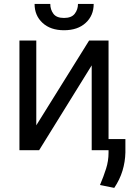

<svg xmlns="http://www.w3.org/2000/svg" viewBox="-20 -747 696 955"><path d="M160.5 -123.6 423.3 -545.5H519.9V0H436.1V-421.9L174.7 0H76.7V-545.5H160.5ZM367.9 -727.3H446Q446 -669.7 406.2 -633.2Q366.5 -596.6 298.3 -596.6Q231.2 -596.6 191.6 -633.2Q152 -669.7 152 -727.3H230.1Q230.1 -699.6 245.6 -678.6Q261 -657.7 298.3 -657.7Q335.6 -657.7 351.7 -678.6Q367.9 -699.6 367.9 -727.3ZM603.7 -55.4V11.4Q602.6 58.2 589.3 102.1Q576 146 548.3 187.5L477.3 173.3Q495.4 130.7 507.6 92Q519.9 53.3 519.9 12.8V-55.4Z"/></svg>

Font: Inter Zeller
Style: Regular
Weight: 400
Designer: Rasmus Andersson; Joe Bland
Foundry: zeller
Version: Version 3.015;git-dec3a8cb1